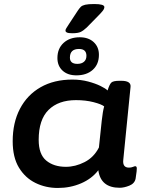

<svg xmlns="http://www.w3.org/2000/svg" viewBox="-20 -925 705 953"><path d="M267 8Q207 8 156 -17Q105 -42 74 -93Q43 -144 43 -224Q43 -316 79 -385Q115 -454 181.5 -492Q248 -530 339 -530Q381 -530 417 -520.5Q453 -511 478.5 -498.5Q504 -486 514 -476Q523 -505 532 -514.5Q541 -524 573 -524H582Q631 -524 628 -494L592 -133Q587 -93 620 -93Q631 -93 639.5 -96.5Q648 -100 651 -100Q659 -100 659 -89Q659 -86 658 -73.5Q657 -61 653 -38Q648 -14 622 -3.5Q596 7 574 7Q480 7 468 -80Q436 -38 382.5 -15Q329 8 267 8ZM307 -97Q354 -97 400 -120.5Q446 -144 471 -193L485 -326Q490 -372 497 -397Q483 -408 444 -418Q405 -428 357 -428Q270 -428 221 -379.5Q172 -331 172 -231Q172 -159 209.5 -128Q247 -97 307 -97ZM359 -551Q316 -551 290.5 -574.5Q265 -598 265 -637Q265 -684 295.5 -712Q326 -740 376 -740Q419 -740 445 -716Q471 -692 471 -653Q471 -606 440.5 -578.5Q410 -551 359 -551ZM364 -608Q385 -608 397 -618.5Q409 -629 409 -648Q409 -682 372 -682Q327 -682 327 -639Q327 -608 364 -608ZM338 -760Q320 -760 312.5 -763.5Q305 -767 305 -773Q305 -779 309.5 -785.5Q314 -792 320 -802L366 -872Q374 -884 381 -891Q388 -898 403 -901.5Q418 -905 448 -905Q498 -905 498 -890Q498 -881 489 -870Q480 -859 465 -844L410 -788Q394 -773 380.5 -766.5Q367 -760 338 -760Z"/></svg>

Font: Asap Expanded Expanded SemiBold
Style: Italic
Weight: 600
Width: 7
Italic angle: -6°
Designer: Pablo Cosgaya
Foundry: Omnibus-Type
Version: Version 3.001; ttfautohint (v1.8.4.7-5d5b)